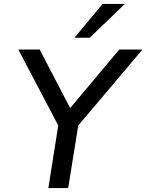

<svg xmlns="http://www.w3.org/2000/svg" viewBox="-20 -957 745 977"><path d="M226 0 284 -367 291 -291 73 -705H182L337 -407L587 -705H705L355 -291L386 -367L327 0ZM359 -765 502 -937H615L437 -765Z"/></svg>

Font: Nunito Sans 7pt Medium
Style: Italic
Weight: 500
Italic angle: -9°
Designer: Vernon Adams
Foundry: Vernon Adams
Version: Version 3.101;gftools[0.9.27]